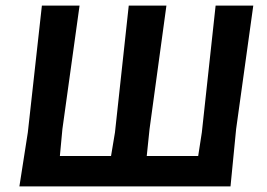

<svg xmlns="http://www.w3.org/2000/svg" viewBox="-20 -663 950 683"><path d="M49 0 79 -192 129 -643H263L202 -204L193 -108H375L389 -192L438 -643H572L512 -204L502 -108H685L698 -192L747 -643H881L820 -204L800 0Z"/></svg>

Font: Alegreya Sans
Style: Bold Italic
Weight: 700
Italic angle: -7°
Designer: Juan Pablo del Peral
Foundry: Huerta Tipografica
Version: Version 2.007